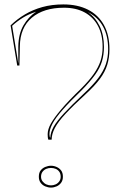

<svg xmlns="http://www.w3.org/2000/svg" viewBox="-20 -835 550 870"><path d="M267 -815Q332 -815 379 -791Q426 -767 451 -721.5Q476 -676 476 -612Q476 -574 466 -541.5Q456 -509 433 -478Q410 -447 370 -410Q312 -357 277.5 -320Q243 -283 228.5 -255Q214 -227 214 -202H199Q197 -208 196.5 -214.5Q196 -221 196 -227Q196 -249 210.5 -275Q225 -301 257.5 -339.5Q290 -378 347 -433Q384 -470 405 -500Q426 -530 435.5 -559Q445 -588 445 -622Q445 -678 424 -717.5Q403 -757 364 -778.5Q325 -800 270 -800Q178 -800 124.5 -755Q71 -710 70 -625L68 -538H58L28 -720Q58 -749 93.5 -770Q129 -791 172 -803Q215 -815 267 -815ZM35 -718 63 -547V-625Q64 -682 86.5 -720.5Q109 -759 144 -782Q110 -771 84 -755Q58 -739 35 -718ZM378 -780Q412 -757 431.5 -717Q451 -677 451 -622Q451 -587 442 -557Q433 -527 411 -496.5Q389 -466 352 -428Q296 -374 263.5 -337Q231 -300 217.5 -274Q204 -248 204 -227Q204 -215 208 -211Q209 -236 223.5 -261.5Q238 -287 271 -322.5Q304 -358 359 -410Q401 -449 425 -481Q449 -513 459.5 -544Q470 -575 470 -612Q470 -673 446.5 -715.5Q423 -758 378 -780ZM211 -84Q224 -84 236.5 -78.5Q249 -73 257 -62.5Q265 -52 265 -34Q265 -18 257 -7Q249 4 236.5 9.5Q224 15 211 15Q198 15 185 9.5Q172 4 164 -7Q156 -18 156 -34Q156 -52 164 -62.5Q172 -73 185 -78.5Q198 -84 211 -84ZM211 5Q222 5 232 0.5Q242 -4 248.5 -13Q255 -22 255 -34Q255 -48 248.5 -57Q242 -66 232 -70Q222 -74 211 -74Q200 -74 190 -70Q180 -66 173 -57Q166 -48 166 -34Q166 -22 173 -13Q180 -4 190 0.5Q200 5 211 5Z"/></svg>

Font: Kalnia Glaze Thin ExtraLight
Style: Regular
Weight: 250
Version: Version 1.110